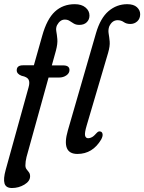

<svg xmlns="http://www.w3.org/2000/svg" viewBox="-36 -746 707 941"><path d="M46 -401.5Q46 -426 77 -426H130L171 -571Q194 -653 233.2 -689.2Q272.5 -725.5 330.5 -725.5Q364 -725.5 383.2 -709.2Q402.5 -693 402.5 -670Q402.5 -650 389.2 -637Q376 -624 353 -624Q336.5 -624 325.8 -630.5Q315 -637 305.2 -643.5Q295.5 -650 281.5 -650Q258.5 -650 243.5 -622.5Q237 -608.5 240 -592.5Q243 -576.5 245 -554Q247 -531.5 238 -497.5L218 -425.5H273.5Q304.5 -425.5 304.5 -403Q304.5 -387 289.2 -376.5Q274 -366 253.5 -366H202L94 23.5Q88.5 45.5 88.5 64.5Q88.5 76 94.2 83.5Q100 91 105.8 98.5Q111.5 106 111.5 118Q111.5 142 83.5 158.8Q55.5 175.5 22.5 175.5Q-7 175.5 -13.8 153.2Q-20.5 131 -8 86L104 -318Q111 -342 104.2 -355.5Q97.5 -369 70 -374.5Q46 -383.5 46 -401.5ZM587.5 -725.5Q619 -725.5 635 -710.8Q651 -696 651 -676.5Q651 -654.5 636.8 -641.5Q622.5 -628.5 603 -628.5Q583.5 -628.5 570.5 -637.8Q557.5 -647 540.5 -647Q513 -647 499 -615.5Q493.5 -598.5 496.5 -581.5Q499.5 -564.5 501.5 -542.5Q503.5 -520.5 494 -487.5L389 -131.5Q378 -94.5 381 -81.5Q384 -68.5 396.5 -68.5Q405 -68.5 414.8 -73.8Q424.5 -79 437.5 -94Q447 -104.5 455.5 -101.5Q464 -100.5 466.5 -90Q469 -79.5 460 -62.5Q418 8.5 343.5 8.5Q263.5 8.5 296.5 -106.5L434.5 -583.5Q456 -657.5 496 -691.5Q536 -725.5 587.5 -725.5Z"/></svg>

Font: Fraunces 144pt SuperSoft
Style: Italic
Weight: 400
Italic angle: -16°
Version: Version 1.000;[b76b70a41]